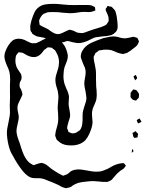

<svg xmlns="http://www.w3.org/2000/svg" viewBox="-20 -935 786 1002"><path d="M625 -55Q622 -52 616.5 -49Q611 -46 607 -43Q594 -32 591 -29Q585 -23 580 -16.5Q575 -10 569 -4Q568 -3 566.5 -0.5Q565 2 562 4Q556 9 541 14Q537 15 533.5 14.5Q530 14 527 14Q519 15 508.5 13.5Q498 12 494 12Q474 10 466 10Q451 10 419 14Q386 17 365 30Q362 31 356 36Q350 41 346 42Q343 43 339 44Q335 45 333 45Q327 48 325 47Q323 47 320 46Q317 45 315 45Q301 41 286 31Q259 18 226 6Q205 -4 185 -5H166Q150 -5 142 -8Q122 -15 99 -42Q70 -78 45 -126Q32 -145 24 -180Q16 -215 16 -243Q16 -261 24 -295Q32 -331 32 -349L31 -383Q31 -405 32 -416Q32 -422 32.5 -430Q33 -438 32 -449V-493L33 -521Q33 -543 29 -560Q24 -578 17 -591Q3 -623 3 -641Q3 -664 23 -697Q35 -715 45 -723Q59 -733 78 -733Q93 -733 107 -727Q114 -724 121.5 -720Q129 -716 136 -713Q139 -712 143 -710.5Q147 -709 150 -709Q154 -710 159.5 -709.5Q165 -709 168 -710Q175 -712 180 -715Q188 -718 201.5 -726Q215 -734 227 -735Q231 -736 241 -736Q262 -736 281 -728Q289 -725 291 -724L299 -717Q321 -698 330 -664Q331 -660 332.5 -654Q334 -648 334 -644Q334 -628 327 -610.5Q320 -593 317 -585Q312 -567 312 -553Q311 -547 311 -536Q311 -519 316 -499Q321 -485 326 -473Q340 -445 340 -427Q340 -419 339 -410.5Q338 -402 338 -394Q338 -383 342 -365Q346 -343 346 -334Q346 -321 338 -301Q332 -281 332 -279Q332 -276 331 -272.5Q330 -269 330 -266Q331 -263 336 -252Q336 -248 338 -246Q340 -245 342 -244.5Q344 -244 346 -243Q349 -242 351.5 -240.5Q354 -239 357 -239Q370 -239 378 -243Q378 -243 387 -249Q396 -255 396 -255Q405 -264 409 -286Q411 -300 411 -308V-330Q411 -349 414 -358L421 -382Q431 -408 431 -423Q431 -430 426 -460Q420 -484 420 -498Q420 -507 421 -513.5Q422 -520 423 -525Q427 -545 427 -558Q427 -566 426 -571Q424 -582 414 -602Q406 -622 403 -631.5Q400 -641 403 -653Q406 -666 417 -681Q433 -701 458.5 -712.5Q484 -724 519 -736Q557 -745 574 -745Q588 -745 609 -738Q620 -735 630 -735Q639 -735 650 -737.5Q661 -740 666 -741Q672 -743 677 -743Q679 -743 688 -740Q689 -739 692.5 -738.5Q696 -738 697 -737Q699 -734 700.5 -730Q702 -726 703 -724Q705 -722 705 -719Q705 -716 699 -704Q696 -698 690.5 -693.5Q685 -689 684 -688Q658 -667 643 -659Q628 -654 622 -653Q622 -653 607 -656Q594 -659 582 -665Q566 -672 562 -673Q549 -676 532 -676Q520 -676 506 -673Q501 -673 495 -671L487 -664Q478 -658 478 -658Q477 -656 475.5 -652.5Q474 -649 473 -647L469 -639V-631Q471 -612 474 -602Q481 -572 481 -551V-522Q481 -496 482 -483Q483 -475 484 -464Q485 -453 485 -438Q485 -431 483 -417Q481 -407 473 -389Q460 -363 460 -343L461 -322Q463 -306 463 -299Q463 -281 454 -256Q438 -211 416 -195Q391 -176 352 -176Q339 -176 333 -177Q303 -180 284 -199Q278 -203 276 -206Q274 -209 273 -212.5Q272 -216 271 -219L268 -226L269 -237Q270 -248 276 -268Q282 -288 283 -298Q284 -304 284 -316L283 -343Q281 -361 281 -370Q281 -382 283 -400Q285 -420 285 -428Q285 -440 281 -462Q279 -468 274 -485Q269 -502 269 -517Q269 -530 273 -543.5Q277 -557 278 -560Q285 -582 286 -589Q288 -603 288 -610Q288 -638 274 -661L267 -673Q265 -675 261.5 -677Q258 -679 256 -681Q254 -682 253 -683.5Q252 -685 250 -686Q248 -687 242 -687L231 -688Q227 -688 220 -681Q211 -675 211 -675Q207 -671 204 -666Q201 -661 197 -657Q179 -637 157 -637Q134 -637 108 -654Q102 -658 99 -659Q95 -661 85 -661Q84 -661 81 -662Q78 -663 77 -662Q75 -661 74 -659Q73 -657 72 -656Q71 -654 68 -651Q65 -648 64 -645Q63 -642 62 -637Q61 -632 61 -629Q58 -606 68 -582Q71 -576 76.5 -568Q82 -560 86 -554Q91 -547 91 -544Q94 -536 92 -522Q90 -517 87.5 -512.5Q85 -508 83 -503Q82 -500 82 -490Q82 -484 83 -481Q84 -477 89 -470Q93 -461 96 -450L97 -442Q97 -439 92 -429Q89 -421 80 -404Q71 -387 71 -372Q71 -365 72 -359Q73 -353 74 -349Q78 -333 78 -324Q78 -312 72 -288Q66 -264 66 -252Q66 -233 78 -201Q80 -198 85 -181L91 -162Q104 -120 121 -99Q132 -85 146 -78Q148 -77 151 -75Q154 -73 156 -73Q159 -73 161 -75Q165 -76 168.5 -77.5Q172 -79 176 -80Q191 -85 198 -85Q200 -85 204.5 -83Q209 -81 213 -80Q222 -76 232.5 -67Q243 -58 247 -55Q253 -50 284 -31L303 -21Q304 -21 306 -19.5Q308 -18 310 -18Q312 -18 318 -21L331 -26Q335 -28 339.5 -32.5Q344 -37 348 -40Q355 -45 370 -49Q382 -51 388 -51Q402 -51 424 -47Q462 -39 483 -39Q495 -39 501 -40Q516 -42 542 -54Q550 -58 563.5 -66Q577 -74 588 -77Q602 -82 615 -83L623 -84Q629 -83 637 -70Q635 -67 631.5 -62.5Q628 -58 625 -55ZM687 -543 689 -544Q690 -543 690 -541.5Q690 -540 691 -539Q692 -538 694 -533Q696 -528 695 -526Q695 -523 689 -520Q688 -519 687.5 -517.5Q687 -516 686 -516Q685 -516 684 -518Q683 -520 683 -521Q678 -529 677 -537ZM661 -430V-435Q662 -438 661.5 -443.5Q661 -449 662 -451Q665 -455 667.5 -458.5Q670 -462 672 -464L675 -468Q676 -469 678 -468Q680 -467 681 -467Q683 -467 687.5 -466Q692 -465 693 -463Q695 -462 698 -456Q699 -454 701.5 -451.5Q704 -449 705 -446Q706 -443 705.5 -439Q705 -435 705 -433Q705 -426 704 -425Q703 -423 700 -420.5Q697 -418 696 -417Q693 -411 690 -411Q688 -410 686.5 -410.5Q685 -411 684 -411Q676 -413 671 -416Q670 -418 666 -422Q662 -426 661 -430ZM703 -292Q702 -292 701.5 -291Q701 -290 700 -291Q699 -292 699 -293.5Q699 -295 698 -296Q698 -298 695.5 -302.5Q693 -307 694 -308Q695 -310 705 -315Q707 -317 708 -317Q709 -317 711 -312Q712 -310 714 -307.5Q716 -305 718 -301Q718 -299 713 -296ZM673 -236Q671 -238 671 -241L679 -245Q684 -250 687 -250Q688 -250 689 -248.5Q690 -247 691 -246Q692 -245 696 -241.5Q700 -238 701 -236L699 -228Q699 -219 697 -218Q696 -217 694 -217Q692 -217 687.5 -216Q683 -215 681 -216Q679 -216 675 -224Q673 -232 673 -236ZM670 -140Q669 -139 669 -138Q669 -137 668 -138Q667 -139 667.5 -140.5Q668 -142 668 -143Q669 -147 669 -155Q669 -157 670 -158L671 -156Q676 -151 677 -146ZM569 -756Q562 -751 551 -749.5Q540 -748 537 -747Q528 -746 514.5 -745Q501 -744 483 -741Q473 -740 460 -733Q447 -726 440 -723Q410 -710 390 -710Q381 -710 370 -712.5Q359 -715 353 -716Q338 -721 334 -721Q329 -721 322 -718.5Q315 -716 312 -715Q288 -711 276 -711Q258 -711 247 -716Q241 -719 229.5 -727Q218 -735 211 -738Q203 -740 189 -742Q175 -744 168 -747L158 -753Q156 -754 154 -755Q152 -756 150 -758Q149 -759 147.5 -761.5Q146 -764 146 -765Q145 -766 142.5 -769.5Q140 -773 139 -776Q138 -781 138 -792Q137 -803 144 -828Q152 -854 160 -870.5Q168 -887 183 -898Q198 -909 217 -912Q236 -915 261 -915Q280 -915 314 -911Q322 -911 340 -909Q358 -908 371.5 -908.5Q385 -909 393 -909H419H434Q449 -909 456 -907Q460 -906 462.5 -904.5Q465 -903 467 -902L475 -898Q477 -895 477 -883Q477 -882 477.5 -881.5Q478 -881 477 -880Q477 -879 476 -879.5Q475 -880 474 -879Q465 -876 463 -875Q454 -872 443 -872L418 -873Q405 -873 381 -869Q375 -868 366 -867Q357 -866 345 -866L304 -869Q298 -870 288 -871Q278 -872 264 -872H246Q234 -872 229 -871Q214 -866 208 -863Q195 -854 188 -837Q187 -835 185.5 -832Q184 -829 184 -827L185 -819Q186 -816 186 -811.5Q186 -807 187 -805L194 -801Q200 -797 208.5 -793.5Q217 -790 224 -786Q233 -782 241 -775Q265 -757 282 -757Q294 -757 308.5 -764.5Q323 -772 330 -775Q333 -776 337.5 -778Q342 -780 344 -780L352 -778Q355 -777 358.5 -776Q362 -775 365 -774Q369 -772 376.5 -768Q384 -764 389 -764Q401 -762 408 -762Q417 -763 428 -767.5Q439 -772 443 -773Q471 -783 486 -787Q512 -794 525 -801Q527 -802 529.5 -803Q532 -804 535 -807Q538 -810 540 -813.5Q542 -817 544 -820L547 -825V-831Q547 -842 546 -846Q545 -851 541.5 -859Q538 -867 536 -871Q535 -874 533 -878.5Q531 -883 531 -885Q531 -890 537 -896L541 -904Q546 -904 552 -901Q559 -901 563 -899Q563 -899 567 -895Q578 -884 579 -882Q585 -872 589 -850Q590 -843 592 -826.5Q594 -810 594 -796Q594 -779 584 -768Q581 -766 576.5 -761.5Q572 -757 569 -756Z"/></svg>

Font: Rubik-Burned
Style: Regular
Weight: 400
Designer: NaN (generative design), Hubert & Fischer (Rubik source font outlines)
Foundry: NaN, Hubert & Fischer
Version: Version 1.000